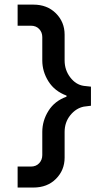

<svg xmlns="http://www.w3.org/2000/svg" viewBox="-20 -759 460 840"><path d="M57.1 61.5V-30.3H115.2Q137.7 -30.3 151.4 -44.9Q165 -59.6 165 -80.6V-181.6Q165 -231 192.1 -274.2Q219.2 -317.4 271 -335.9V-340.8Q219.2 -359.9 192.1 -402.8Q165 -445.8 165 -494.6V-596.7Q165 -617.7 151.4 -632.1Q137.7 -646.5 115.2 -646.5H57.1V-738.8H126Q186.5 -738.8 224.6 -700.7Q262.7 -662.6 262.7 -607.4V-494.6Q262.7 -452.6 287.4 -420.4Q312 -388.2 346.7 -383.3L377.9 -379.9V-296.4L346.7 -292.5Q312.5 -285.6 287.6 -254.9Q262.7 -224.1 262.7 -181.6V-69.3Q262.7 -14.6 224.9 23.4Q187 61.5 126 61.5Z"/></svg>

Font: Estedad-FD SemiBold
Style: Regular
Weight: 600
Designer: Amin Abedi
Version: Version 7.3